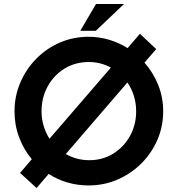

<svg xmlns="http://www.w3.org/2000/svg" viewBox="-20 -925 898 966"><path d="M766 -678 707 -610Q751 -560 776 -497.5Q801 -435 801 -365Q801 -288 771.5 -220.5Q742 -153 690 -101.5Q638 -50 570 -21Q502 8 426 8Q370 8 319 -7Q268 -22 225 -50L164 21L81 -55L140 -124Q99 -173 76 -234.5Q53 -296 53 -365Q53 -441 82 -509Q111 -577 162 -629Q213 -681 280.5 -710.5Q348 -740 426 -740Q479 -740 529 -725Q579 -710 622 -683L684 -755ZM621 -510 311 -150Q337 -135 367 -127Q397 -119 430 -119Q496 -119 549.5 -152Q603 -185 634 -241Q665 -297 665 -365Q665 -406 653.5 -443Q642 -480 621 -510ZM189 -365Q189 -327 199.5 -292Q210 -257 229 -227L538 -585Q486 -613 427 -613Q359 -613 305 -580Q251 -547 220 -490.5Q189 -434 189 -365ZM604 -905 462 -770H384L463 -905Z"/></svg>

Font: Reem Kufi SemiBold
Style: Regular
Weight: 600
Designer: Khaled Hosny
Version: Version 1.001